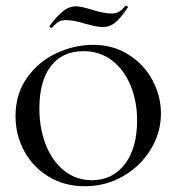

<svg xmlns="http://www.w3.org/2000/svg" viewBox="-20 -636 614 668"><path d="M34 -232Q34 -309 74 -365.5Q114 -422 176.5 -451Q239 -480 304 -480Q374 -480 428 -445.5Q482 -411 511 -356Q540 -301 540 -241Q540 -174 504 -115.5Q468 -57 407.5 -22.5Q347 12 275 12Q205 12 150 -21Q95 -54 64.5 -110Q34 -166 34 -232ZM457 -217Q457 -283 434.5 -338Q412 -393 370 -425.5Q328 -458 270 -458Q197 -458 157 -406Q117 -354 117 -259Q117 -189 139.5 -132Q162 -75 203.5 -42Q245 -9 300 -9Q371 -9 414 -64.5Q457 -120 457 -217ZM417 -616H419Q422 -616 424 -613.5Q426 -611 424 -609Q397 -569 378.5 -555.5Q360 -542 339 -542Q322 -542 302.5 -547Q283 -552 278 -553Q237 -566 210 -566Q194 -566 186 -561.5Q178 -557 171 -550Q164 -543 160 -539H159Q156 -539 153.5 -541.5Q151 -544 153 -546Q171 -572 194.5 -593Q218 -614 244 -614Q262 -614 297 -603Q341 -589 368 -589Q384 -589 394.5 -595.5Q405 -602 417 -616Z"/></svg>

Font: Cormorant Unicase Medium
Style: Regular
Weight: 500
Designer: Christian Thalmann (Catharsis Fonts)
Foundry: Catharsis Fonts
Version: Version 4.000